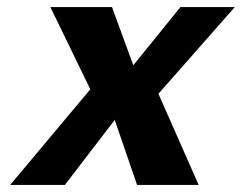

<svg xmlns="http://www.w3.org/2000/svg" viewBox="-20 -525 686 545"><path d="M123 -504.9H297.9L358.4 -339.8L492.2 -504.9H646.5L429.7 -258.8L543.9 0H369.1L305.7 -184.6L164.1 0H8.8L236.3 -271.5Z"/></svg>

Font: FreeUniversal
Style: BoldItalic
Weight: 700
Italic angle: -11°
Version: Version 1.001 March 22, 2017